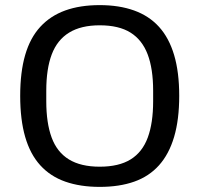

<svg xmlns="http://www.w3.org/2000/svg" viewBox="-20 -719 780 751"><path d="M370 12Q294 12 235.5 -8.5Q177 -29 137.5 -72.5Q98 -116 78.5 -183.5Q59 -251 59 -344Q59 -437 78.5 -504Q98 -571 137.5 -614Q177 -657 235 -678Q293 -699 370 -699Q446 -699 504.5 -678Q563 -657 602 -614Q641 -571 661 -504Q681 -437 681 -344Q681 -251 661 -183.5Q641 -116 602 -72.5Q563 -29 505 -8.5Q447 12 370 12ZM370 -67Q445 -67 491 -95.5Q537 -124 558 -181Q579 -238 579 -323V-364Q579 -450 557.5 -506.5Q536 -563 490.5 -591.5Q445 -620 370 -620Q297 -620 250.5 -591.5Q204 -563 182.5 -506.5Q161 -450 161 -364V-323Q161 -238 182 -181Q203 -124 249.5 -95.5Q296 -67 370 -67Z"/></svg>

Font: Archivo Expanded
Style: Regular
Weight: 400
Width: 7
Designer: Hector Gatti
Foundry: Omnibus-Type
Version: Version 2.001